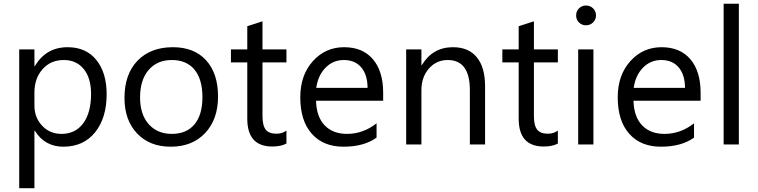

<svg xmlns="http://www.w3.org/2000/svg" viewBox="-20 -760 3988 1010"><path d="M163.1 -72.3H161.1V230H81.1V-500H161.1V-412.1H163.1Q222.2 -511.7 335.9 -511.7Q432.6 -511.7 486.8 -444.6Q541 -377.4 541 -264.6Q541 -139.2 480 -63.7Q418.9 11.7 313 11.7Q215.8 11.7 163.1 -72.3ZM161.1 -273.9V-204.1Q161.1 -142.1 201.4 -98.9Q241.7 -55.7 303.7 -55.7Q376.5 -55.7 417.7 -111.3Q459 -167 459 -266.1Q459 -349.6 420.4 -397Q381.8 -444.3 315.9 -444.3Q246.1 -444.3 203.6 -395.8Q161.1 -347.2 161.1 -273.9Z M877.9 11.7Q767.1 11.7 700.9 -58.3Q634.8 -128.4 634.8 -244.1Q634.8 -370.1 703.6 -440.9Q772.5 -511.7 889.6 -511.7Q1001.5 -511.7 1064.2 -442.9Q1127 -374 1127 -252Q1127 -132.3 1059.3 -60.3Q991.7 11.7 877.9 11.7ZM883.8 -444.3Q806.6 -444.3 761.7 -391.8Q716.8 -339.4 716.8 -247.1Q716.8 -158.2 762.2 -106.9Q807.6 -55.7 883.8 -55.7Q961.4 -55.7 1003.2 -106Q1044.9 -156.2 1044.9 -249Q1044.9 -342.8 1003.2 -393.6Q961.4 -444.3 883.8 -444.3Z M1486.8 -4.9Q1458.5 10.7 1412.1 10.7Q1280.8 10.7 1280.8 -135.7V-431.6H1194.8V-500H1280.8V-622.1L1360.8 -647.9V-500H1486.8V-431.6H1360.8V-149.9Q1360.8 -99.6 1377.9 -78.1Q1395 -56.6 1434.6 -56.6Q1464.8 -56.6 1486.8 -73.2Z M1995.6 -230H1642.6Q1644.5 -146.5 1687.5 -101.1Q1730.5 -55.7 1805.7 -55.7Q1890.1 -55.7 1960.9 -111.3V-36.1Q1895 11.7 1786.6 11.7Q1680.7 11.7 1620.1 -56.4Q1559.6 -124.5 1559.6 -248Q1559.6 -364.7 1625.7 -438.2Q1691.9 -511.7 1790 -511.7Q1888.2 -511.7 1941.9 -448.2Q1995.6 -384.8 1995.6 -272ZM1913.6 -297.9Q1913.1 -367.2 1880.1 -405.8Q1847.2 -444.3 1788.6 -444.3Q1731.9 -444.3 1692.4 -403.8Q1652.8 -363.3 1643.6 -297.9Z M2531.7 0H2451.7V-285.2Q2451.7 -444.3 2335.4 -444.3Q2275.4 -444.3 2236.1 -399.2Q2196.8 -354 2196.8 -285.2V0H2116.7V-500H2196.8V-417H2198.7Q2255.4 -511.7 2362.8 -511.7Q2444.8 -511.7 2488.3 -458.7Q2531.7 -405.8 2531.7 -305.7Z M2914.6 -4.9Q2886.2 10.7 2839.8 10.7Q2708.5 10.7 2708.5 -135.7V-431.6H2622.6V-500H2708.5V-622.1L2788.6 -647.9V-500H2914.6V-431.6H2788.6V-149.9Q2788.6 -99.6 2805.7 -78.1Q2822.8 -56.6 2862.3 -56.6Q2892.6 -56.6 2914.6 -73.2Z M3062.5 -627Q3041 -627 3025.9 -641.6Q3010.7 -656.2 3010.7 -678.7Q3010.7 -701.2 3025.9 -716.1Q3041 -731 3062.5 -731Q3084.5 -731 3099.9 -716.1Q3115.2 -701.2 3115.2 -678.7Q3115.2 -657.2 3099.9 -642.1Q3084.5 -627 3062.5 -627ZM3101.6 0H3021.5V-500H3101.6Z M3665.5 -230H3312.5Q3314.5 -146.5 3357.4 -101.1Q3400.4 -55.7 3475.6 -55.7Q3560.1 -55.7 3630.9 -111.3V-36.1Q3564.9 11.7 3456.5 11.7Q3350.6 11.7 3290 -56.4Q3229.5 -124.5 3229.5 -248Q3229.5 -364.7 3295.7 -438.2Q3361.8 -511.7 3460 -511.7Q3558.1 -511.7 3611.8 -448.2Q3665.5 -384.8 3665.5 -272ZM3583.5 -297.9Q3583 -367.2 3550 -405.8Q3517.1 -444.3 3458.5 -444.3Q3401.9 -444.3 3362.3 -403.8Q3322.8 -363.3 3313.5 -297.9Z M3866.7 0H3786.6V-740.2H3866.7Z"/></svg>

Font: Segoe UI Historic
Style: Regular
Weight: 400
Foundry: Microsoft Corporation
Version: Version 1.03